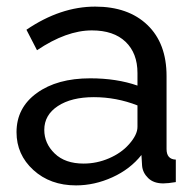

<svg xmlns="http://www.w3.org/2000/svg" viewBox="-20 -551 594 581"><path d="M30 -151Q30 -225 91.5 -269.5Q153 -314 253 -314Q333 -314 396 -292V-330Q396 -390 360 -424.5Q324 -459 258 -459Q181 -459 92 -399L60 -461Q163 -531 268 -531Q368 -531 426 -475.5Q484 -420 484 -321V-100Q484 -69 512 -68V0Q488 4 474 4Q445 4 428.5 -12Q412 -28 410 -49L408 -82Q374 -39 320 -14.5Q266 10 210 10Q132 10 81 -36.5Q30 -83 30 -151ZM370 -114Q396 -143 396 -167V-232Q332 -257 264 -257Q196 -257 155 -230Q114 -203 114 -158Q114 -117 145.5 -86.5Q177 -56 233 -56Q273 -56 310 -72Q347 -88 370 -114Z"/></svg>

Font: Raleway-v4020 Medium
Style: Regular
Weight: 500
Designer: Matt McInerney, Pablo Impallari, Rodrigo Fuenzalida
Foundry: Matt McInerney, Pablo Impallari, Rodrigo Fuenzalida
Version: Version 4.020;PS 004.020;hotconv 1.0.88;makeotf.lib2.5.64775